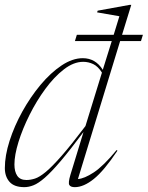

<svg xmlns="http://www.w3.org/2000/svg" viewBox="-22 -762 610 792"><path d="M287 -592.5 295 -618.5H447L470.5 -695L378.5 -711L381 -718L513 -742H519.5L481.5 -618.5H567.5L559.5 -592.5H473.5L299.5 -23.5Q325.5 -25 364.8 -50.8Q404 -76.5 459 -143L462.5 -140.5Q407 -57.5 365 -23.8Q323 10 286.5 10Q269.5 10 264 1.2Q258.5 -7.5 268.5 -41L322.5 -217.5Q266.5 -142.5 228 -97.2Q189.5 -52 162.8 -28.8Q136 -5.5 116.2 2.2Q96.5 10 78.5 10Q36.5 10 17.2 -12Q-2 -34 -2 -68.5Q-2 -120 17.5 -181Q37 -242 70.2 -302Q103.5 -362 145.2 -412Q187 -462 232 -492Q277 -522 319.5 -522Q372 -522 402 -474L439 -592.5ZM37.5 -83.5Q37.5 -54 49.2 -36.8Q61 -19.5 87 -19.5Q104 -19.5 122.5 -25.5Q141 -31.5 166.8 -52.8Q192.5 -74 232 -119Q271.5 -164 330.5 -242L398.5 -462.5Q382.5 -488 362.8 -497.5Q343 -507 321 -507Q282 -507 241.8 -476Q201.5 -445 165 -395.2Q128.5 -345.5 99.8 -288Q71 -230.5 54.2 -176.2Q37.5 -122 37.5 -83.5Z"/></svg>

Font: Newsreader Display ExtraLight
Style: Italic
Weight: 275
Italic angle: -17°
Designer: Hugues Gentile
Foundry: Production Type
Version: Version 1.001